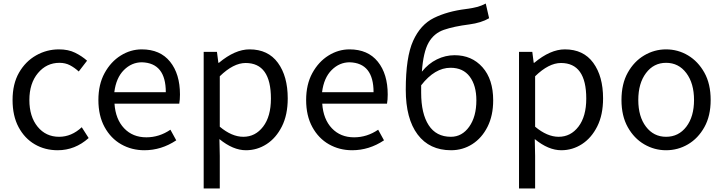

<svg xmlns="http://www.w3.org/2000/svg" viewBox="-20 -836 4087 1085"><path d="M306 13Q234 13 176.5 -20.5Q119 -54 85 -117.5Q51 -181 51 -271Q51 -362 87.5 -425.5Q124 -489 184 -523Q244 -557 313 -557Q366 -557 404.5 -538Q443 -519 472 -493L425 -432Q401 -454 375 -467.5Q349 -481 316 -481Q243 -481 194.5 -423Q146 -365 146 -271Q146 -177 192.5 -120Q239 -63 314 -63Q384 -63 442 -117L481 -56Q404 13 306 13Z M796 13Q724 13 665 -20.5Q606 -54 571 -118Q536 -182 536 -271Q536 -359 571 -423Q606 -487 662 -522Q718 -557 781 -557Q885 -557 941 -487.5Q997 -418 997 -302Q997 -272 993 -250H627Q633 -162 681.5 -111Q730 -60 807 -60Q880 -60 943 -103L976 -43Q892 13 796 13ZM917 -315Q917 -480 782 -484Q724 -484 680 -440Q636 -396 626 -315Z M1222 229H1131V-543H1206L1214 -481H1217Q1308 -557 1390 -557Q1495 -557 1550.5 -481Q1606 -405 1606 -280Q1606 -187 1573 -121.5Q1540 -56 1486.5 -21.5Q1433 13 1370 13Q1297 13 1220 -50L1222 45ZM1355 -63Q1423 -63 1467 -120.5Q1511 -178 1511 -279Q1511 -480 1368 -480Q1299 -480 1222 -405V-120Q1290 -63 1355 -63Z M1970 13Q1898 13 1839 -20.5Q1780 -54 1745 -118Q1710 -182 1710 -271Q1710 -359 1745 -423Q1780 -487 1836 -522Q1892 -557 1955 -557Q2059 -557 2115 -487.5Q2171 -418 2171 -302Q2171 -272 2167 -250H1801Q1807 -162 1855.5 -111Q1904 -60 1981 -60Q2054 -60 2117 -103L2150 -43Q2066 13 1970 13ZM2091 -315Q2091 -480 1956 -484Q1898 -484 1854 -440Q1810 -396 1800 -315Z M2528 -63Q2591 -63 2631.5 -120Q2672 -177 2672 -269Q2672 -353 2634.5 -403Q2597 -453 2526 -453Q2437 -453 2360 -354V-312Q2360 -194 2402.5 -128.5Q2445 -63 2528 -63ZM2529 13Q2407 13 2340 -76Q2273 -165 2273 -329Q2273 -513 2314.5 -605Q2356 -697 2432 -734.5Q2508 -772 2613 -785Q2657 -791 2679.5 -797.5Q2702 -804 2725 -816L2744 -733Q2700 -707 2632 -698Q2545 -687 2488.5 -667.5Q2432 -648 2402 -595Q2372 -542 2364 -431Q2401 -477 2449 -500.5Q2497 -524 2549 -524Q2646 -524 2706.5 -456Q2767 -388 2767 -269Q2767 -183 2735 -119.5Q2703 -56 2649 -21.5Q2595 13 2529 13Z M3004 229H2913V-543H2988L2996 -481H2999Q3090 -557 3172 -557Q3277 -557 3332.5 -481Q3388 -405 3388 -280Q3388 -187 3355 -121.5Q3322 -56 3268.5 -21.5Q3215 13 3152 13Q3079 13 3002 -50L3004 45ZM3137 -63Q3205 -63 3249 -120.5Q3293 -178 3293 -279Q3293 -480 3150 -480Q3081 -480 3004 -405V-120Q3072 -63 3137 -63Z M3744 13Q3678 13 3620.5 -20.5Q3563 -54 3527.5 -117.5Q3492 -181 3492 -271Q3492 -362 3527.5 -425.5Q3563 -489 3620.5 -523Q3678 -557 3744 -557Q3811 -557 3868 -523Q3925 -489 3960.5 -425.5Q3996 -362 3996 -271Q3996 -181 3960.5 -117.5Q3925 -54 3868 -20.5Q3811 13 3744 13ZM3744 -63Q3815 -63 3858.5 -120Q3902 -177 3902 -271Q3902 -365 3858.5 -423Q3815 -481 3744 -481Q3674 -481 3630.5 -423Q3587 -365 3587 -271Q3587 -177 3630.5 -120Q3674 -63 3744 -63Z"/></svg>

Font: Source Han Sans & Saira Hybrid
Style: Regular
Weight: 400
Designer: Ryoko NISHIZUKA 西塚涼子 (kana & ideographs); Paul D. Hunt (Latin, Greek & Cyrillic); Wenlong ZHANG 张文龙 (bopomofo); Sandoll 
Foundry: Adobe Systems Incorporated
Version: Version 1.00;August 2, 2021;FontCreator 13.0.0.2675 64-bit